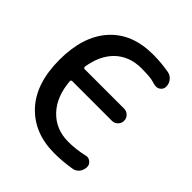

<svg xmlns="http://www.w3.org/2000/svg" viewBox="-202 -905 1033 1033"><g transform="rotate(45 314.5 -388.0)"><path d="M501 -122.1Q505.9 -124 510.7 -124Q524.4 -124 535.2 -115.2Q550.8 -103.5 550.8 -84Q550.8 -69.3 544.4 -55.7Q538.1 -42 526.4 -33.2Q514.6 -24.4 500 -22.5Q436.5 -11.7 373 -11.7Q219.7 -11.7 128.4 -109.4Q37.1 -207 37.1 -387.7Q37.1 -565.4 125.5 -664.6Q213.9 -763.7 373 -763.7Q436.5 -763.7 496.1 -752.9Q517.6 -749 531.7 -731.4Q545.9 -713.9 545.9 -691.4Q545.9 -671.9 530.3 -660.2Q519.5 -652.3 506.8 -652.3Q502 -652.3 496.1 -653.3Q475.6 -659.2 460.9 -662.1Q431.6 -667 382.8 -667Q290 -667 230.5 -609.4Q174.8 -553.7 160.2 -457Q160.2 -453.1 162.6 -450.2Q165 -447.3 168.9 -447.3H468.8Q488.3 -447.3 502 -433.6Q515.6 -419.9 515.6 -400.9Q515.6 -381.8 502 -368.2Q488.3 -354.5 468.8 -354.5H167Q163.1 -354.5 160.2 -351.6Q157.2 -348.6 158.2 -344.7Q167 -236.3 225.6 -173.8Q287.1 -108.4 382.8 -108.4Q438.5 -108.4 501 -122.1Z"/></g></svg>

Font: Gen Jyuu GothicX Medium
Style: Regular
Weight: 500
Designer: Ryoko NISHIZUKA (kana &amp; ideographs); Paul D. Hunt (Latin, Greek &amp; Cyrillic); Wenlong ZHANG (bopomofo); Sandoll C
Version: Version 1.058.20140828